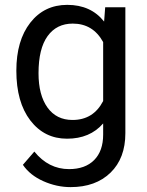

<svg xmlns="http://www.w3.org/2000/svg" viewBox="-20 -558 601 786"><path d="M46.9 -268.6Q46.9 -392.1 104 -465.1Q161.1 -538.1 255.4 -538.1Q352.1 -538.1 406.2 -469.7L410.6 -528.3H493.2V-12.7Q493.2 89.8 432.4 148.9Q371.6 208 269 208Q211.9 208 157.2 183.6Q102.5 159.2 73.7 116.7L120.6 62.5Q178.7 134.3 262.7 134.3Q328.6 134.3 365.5 97.2Q402.3 60.1 402.3 -7.3V-52.7Q348.1 9.8 254.4 9.8Q161.6 9.8 104.2 -64.9Q46.9 -139.6 46.9 -268.6ZM137.7 -258.3Q137.7 -168.9 174.3 -117.9Q210.9 -66.9 276.9 -66.9Q362.3 -66.9 402.3 -144.5V-385.7Q360.8 -461.4 277.8 -461.4Q211.9 -461.4 174.8 -410.2Q137.7 -358.9 137.7 -258.3Z"/></svg>

Font: RobotoSquareBracket
Style: Square-Bracket
Weight: 400
Version: Version 2.137; 2017